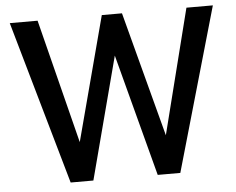

<svg xmlns="http://www.w3.org/2000/svg" viewBox="-51 -765 1015 825"><g transform="rotate(-5 457.0 -352.5)"><path d="M221 0 20 -705H140L289.5 -112.5H260L417 -705H504L660.5 -112.5H632.5L782 -705H896L694 0H596.5L449 -559H466L319 0Z"/></g></svg>

Font: Nunito Sans 12pt ExtraLight Condensed
Style: Regular
Weight: 200
Width: 3
Version: Version 3.101;gftools[0.9.27]